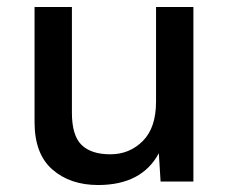

<svg xmlns="http://www.w3.org/2000/svg" viewBox="-20 -520 658 550"><path d="M261 10Q181 10 130 -34.5Q79 -79 79 -170V-500H186V-197Q186 -132 213.5 -105Q241 -78 296 -78Q351 -78 389 -116Q427 -154 427 -229V-500H534V0H440L435 -81Q386 10 261 10Z"/></svg>

Font: Elaine Sans Medium
Style: Regular
Weight: 500
Designer: Wei Huang
Foundry: Wei Huang
Version: Version 2.001;PS 002.001;hotconv 1.0.88;makeotf.lib2.5.64775